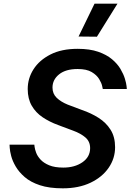

<svg xmlns="http://www.w3.org/2000/svg" viewBox="-20 -1016 711 1046"><path d="M508 -816 408 -817 495 -996H620ZM322 10Q248 10 197 -7Q146 -24 114.5 -51.5Q83 -79 65.5 -109Q48 -139 41 -166Q34 -193 33 -210.5Q32 -228 32 -228H167Q167 -228 168.5 -215.5Q170 -203 177 -184Q184 -165 201 -146.5Q218 -128 248 -115.5Q278 -103 325 -103Q387 -103 429 -132Q471 -161 471 -209Q471 -245 445.5 -267Q420 -289 379 -304L296 -335Q250 -352 212.5 -377Q175 -402 153 -440Q131 -478 131 -531Q131 -589 162.5 -638.5Q194 -688 254.5 -719Q315 -750 403 -750Q469 -750 515 -734Q561 -718 590.5 -693Q620 -668 636.5 -640Q653 -612 660.5 -587Q668 -562 669.5 -546.5Q671 -531 671 -531H540Q540 -531 536.5 -547.5Q533 -564 520 -585.5Q507 -607 479.5 -623.5Q452 -640 403 -640Q338 -640 302 -611Q266 -582 266 -539Q266 -505 289 -483Q312 -461 349 -446L426 -417Q476 -400 517 -374Q558 -348 582.5 -309Q607 -270 607 -214Q607 -153 572 -102Q537 -51 473 -20.5Q409 10 322 10Z"/></svg>

Font: Be Vietnam Pro SemiBold
Style: Italic
Weight: 600
Italic angle: -12°
Designer: Lam Bao, Tony Le, Vietanh Nguyen
Foundry: Yellow Type Foundry
Version: Version 1.002; ttfautohint (v1.8.3)